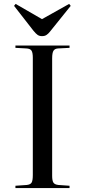

<svg xmlns="http://www.w3.org/2000/svg" viewBox="-20 -963 435 983"><path d="M59 0V-12L117 -16Q136 -18 142 -28.5Q148 -39 148 -67V-668Q148 -693 141.5 -703.5Q135 -714 115 -715L59 -718V-730H336V-718L277 -715Q261 -714 254 -703.5Q247 -693 247 -664V-63Q247 -38 253.5 -28Q260 -18 279 -16L336 -12V0ZM195 -778Q182 -778 173 -784Q164 -790 151 -806L52 -933L60 -943L195 -865L334 -943L342 -933L235 -800Q227 -790 218 -784Q209 -778 195 -778Z"/></svg>

Font: Literata 72pt
Style: Regular
Weight: 400
Designer: Latin by Veronika Burian and Jose Scaglione. Greek by Irene Vlachou. Cyrillic by Vera Evstafieva.
Foundry: TypeTogether
Version: Version 3.002